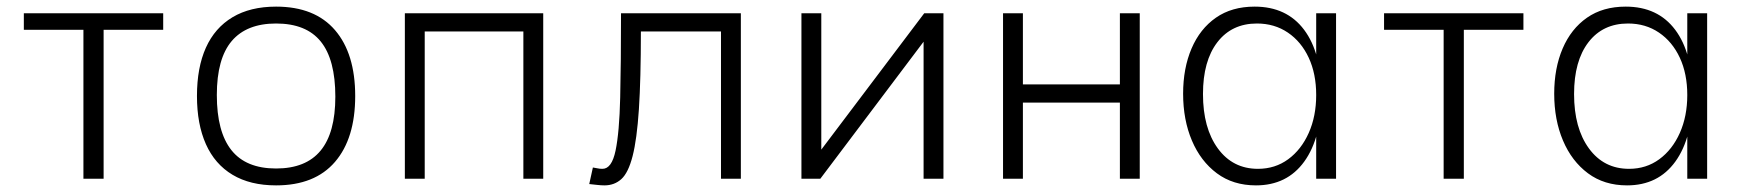

<svg xmlns="http://www.w3.org/2000/svg" viewBox="-20 -540 5270 580"><path d="M232 -450H52V-500H473V-450H293V0H232Z M814 20Q736 20 682.5 -12Q629 -44 602 -104.5Q575 -165 575 -250Q575 -336 602 -396Q629 -456 682.5 -488Q736 -520 814 -520Q931 -520 992 -449Q1053 -378 1053 -250Q1053 -122 992 -51Q931 20 814 20ZM814 -31Q904 -31 948.5 -85Q993 -139 993 -248Q993 -360 949 -414.5Q905 -469 814 -469Q725 -469 680 -416Q635 -363 635 -253Q635 -142 679 -86.5Q723 -31 814 -31Z M1203 -500H1621V0H1561V-445H1263V0H1203Z M1771 -34Q1779 -33 1785 -31.5Q1791 -30 1800 -30Q1828 -30 1839.5 -85Q1851 -140 1853.5 -245Q1856 -350 1856 -500H2218V0H2158V-445H1916Q1916 -301 1910 -210Q1904 -119 1891 -68.5Q1878 -18 1857 1Q1836 20 1806 20Q1796 20 1783 18.5Q1770 17 1760 16Z M2401 -500H2461V-88L2772 -500H2830V0H2770V-414L2458 0H2401Z M3010 -500H3070V-285H3363V-500H3423V0H3363V-230H3070V0H3010Z M3774 20Q3705 20 3656 -16.5Q3607 -53 3580.5 -115.5Q3554 -178 3554 -257Q3554 -334 3579.5 -393.5Q3605 -453 3653 -486.5Q3701 -520 3770 -520Q3867 -520 3919.5 -450Q3972 -380 3972 -252Q3972 -124 3920 -52Q3868 20 3774 20ZM3780 -30Q3832 -30 3871.5 -59Q3911 -88 3933.5 -138.5Q3956 -189 3956 -253Q3956 -317 3933.5 -365.5Q3911 -414 3870.5 -441.5Q3830 -469 3777 -469Q3701 -469 3657.5 -412.5Q3614 -356 3614 -256Q3614 -153 3659 -91.5Q3704 -30 3780 -30ZM3956 0V-500H4016V0Z M4341 -450H4161V-500H4582V-450H4402V0H4341Z M4895 20Q4826 20 4777 -16.5Q4728 -53 4701.5 -115.5Q4675 -178 4675 -257Q4675 -334 4700.5 -393.5Q4726 -453 4774 -486.5Q4822 -520 4891 -520Q4988 -520 5040.5 -450Q5093 -380 5093 -252Q5093 -124 5041 -52Q4989 20 4895 20ZM4901 -30Q4953 -30 4992.5 -59Q5032 -88 5054.5 -138.5Q5077 -189 5077 -253Q5077 -317 5054.5 -365.5Q5032 -414 4991.5 -441.5Q4951 -469 4898 -469Q4822 -469 4778.5 -412.5Q4735 -356 4735 -256Q4735 -153 4780 -91.5Q4825 -30 4901 -30ZM5077 0V-500H5137V0Z"/></svg>

Font: Moderustic Light
Style: Regular
Weight: 300
Designer: Tural Alisoy
Foundry: TAFT Foundry
Version: Version 2.120